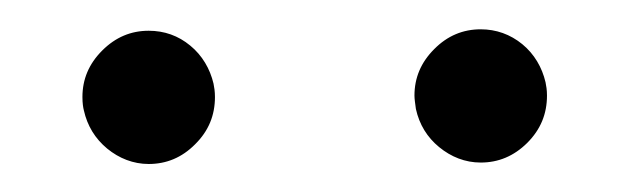

<svg xmlns="http://www.w3.org/2000/svg" viewBox="-20 -889 428 133"><path d="M267.1 -822.8C267.1 -820.3 267.6 -817.4 268.1 -813.5C270.5 -802.7 275.9 -793.9 284.2 -787.1C292.5 -780.3 302.2 -776.4 313 -776.4C325.2 -776.4 335.9 -780.8 345.2 -790C354.5 -799.3 358.9 -810.1 358.9 -822.8C358.9 -826.7 358.4 -829.6 357.9 -832C355.5 -842.3 350.1 -851.6 341.8 -858.4C333.5 -865.2 323.7 -868.7 313 -868.7C300.8 -868.7 290 -864.3 280.8 -855C271.5 -845.7 267.1 -835 267.1 -822.8ZM37.1 -821.8C37.1 -817.4 37.6 -814.5 38.1 -812.5C40.5 -801.8 45.9 -793 54.2 -786.1C62.5 -779.3 72.3 -775.4 83 -775.4C95.2 -775.4 106 -779.8 115.2 -789.1C124.5 -798.3 128.9 -809.1 128.9 -821.8C128.9 -825.7 128.4 -828.6 127.9 -831.1C125.5 -841.3 120.1 -850.6 111.8 -857.4C103.5 -864.3 93.8 -867.7 83 -867.7C70.8 -867.7 60.1 -863.3 50.8 -854C41.5 -844.7 37.1 -834 37.1 -821.8Z"/></svg>

Font: Tuffy
Style: Regular
Weight: 500
Designer: Thatcher Ulrich, Karoly Barta and Michael Everson
Version: Version 001.270